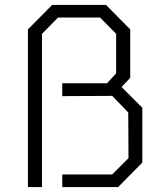

<svg xmlns="http://www.w3.org/2000/svg" viewBox="-20 -757 666 777"><path d="M93 0V-638L191 -737H409L507 -638V-442L472 -405L556 -321V-99L458 0H232V-51H434L500 -117L499 -302L434 -369L232 -368V-420H413L450 -460V-620L385 -686H215L150 -620V0Z"/></svg>

Font: Tomorrow Light
Style: Regular
Weight: 300
Designer: Tony de Marco, Monica Rizzolli
Foundry: Just in Type
Version: Version 2.002